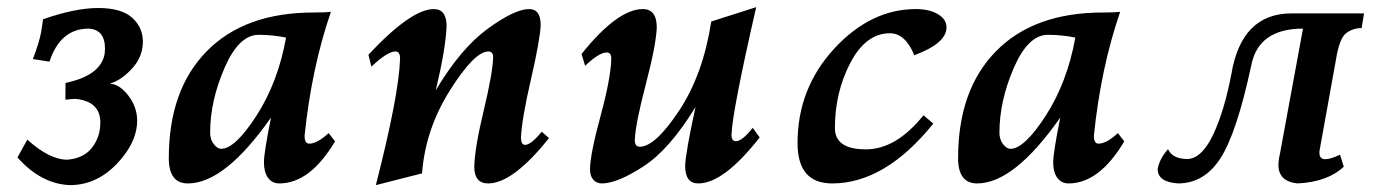

<svg xmlns="http://www.w3.org/2000/svg" viewBox="-20 -508 3895 542"><path d="M177.2 14.6Q95.7 11.2 29.3 -63.5L57.1 -113.8Q118.7 -58.1 168.5 -57.1Q215.8 -60.5 239.5 -90.8Q263.2 -121.1 263.2 -162.1Q263.2 -222.7 191.4 -229L164.6 -226.6L165 -273.9Q264.6 -294.9 275.4 -356L276.4 -370.6Q276.4 -424.8 230 -427.2Q150.4 -427.2 119.6 -334L72.8 -341.3Q91.3 -389.6 96.2 -418L101.6 -453.6Q191.9 -485.4 257.3 -485.4Q322.8 -485.4 353 -458Q383.3 -430.7 383.3 -390.6Q383.3 -347.7 352.8 -314.5Q322.3 -281.2 290 -272Q318.4 -270 342.8 -237.5Q367.2 -205.1 367.2 -167.5Q367.2 -114.3 324.7 -62.5Q262.2 14.6 177.2 14.6Z M604.5 -87.9Q643.6 -87.9 704.1 -181.6Q764.6 -275.4 787.6 -401.9Q749.5 -409.7 710 -409.7Q654.3 -409.7 613.8 -316.2Q573.2 -222.7 573.2 -133.3Q573.2 -114.3 583.5 -101.1Q593.8 -87.9 604.5 -87.9ZM768.6 9.8Q748 9.8 736.6 -6.1Q725.1 -22 725.1 -49.8Q725.1 -77.1 745.1 -176.3Q614.7 9.8 510.3 9.8Q456.5 9.8 456.5 -61.5Q456.5 -254.4 563.7 -363.5Q670.9 -472.7 865.7 -472.7Q898.4 -472.7 914.1 -474.6Q859.4 -315.4 839.8 -124.5Q839.8 -102.5 853 -102.5Q875.5 -102.5 907.7 -132.3L925.8 -108.9Q855 9.8 768.6 9.8Z M1041 14.6Q1106 -239.3 1109.4 -342.3Q1109.4 -362.8 1096.7 -362.8Q1073.7 -362.8 1028.3 -319.8L1020 -353.5Q1140.6 -482.4 1204.6 -482.4Q1240.7 -482.4 1240.7 -433.6Q1237.8 -368.2 1210 -252.9Q1280.3 -371.1 1356.7 -426.8Q1433.1 -482.4 1473.6 -482.4Q1506.3 -482.4 1506.3 -437.5Q1504.9 -397.5 1478.8 -283.9Q1452.6 -170.4 1450.7 -119.1Q1450.7 -99.1 1462.4 -99.1Q1479 -99.1 1509.3 -136.2L1529.8 -118.2Q1427.7 9.8 1357.9 9.8Q1318.8 9.8 1318.8 -38.1Q1320.3 -91.3 1345.5 -196Q1370.6 -300.8 1372.1 -345.7Q1372.1 -362.8 1358.9 -362.8Q1319.3 -362.8 1250 -252.7Q1180.7 -142.6 1171.4 -18.6Z M1951.2 9.8Q1914.1 9.8 1914.1 -40Q1915.5 -78.1 1943.4 -206.1Q1870.1 -85.9 1796.1 -38.1Q1722.2 9.8 1679.2 9.8Q1664.1 9.8 1654.8 -0.7Q1645.5 -11.2 1645.5 -30.8Q1646.5 -74.7 1675.3 -180.7Q1704.1 -286.6 1705.6 -342.3Q1705.6 -359.9 1692.9 -359.9Q1671.4 -359.9 1631.8 -322.3L1621.6 -355.5Q1723.1 -482.4 1794.9 -482.4Q1834 -482.4 1834 -430.2Q1832 -380.4 1802.7 -268.6Q1773.4 -156.7 1772 -112.3Q1772 -93.8 1786.1 -93.8Q1829.6 -93.8 1897.2 -195.8Q1964.8 -297.9 1987.8 -447.3L2114.7 -487.8Q2047.4 -194.3 2044.9 -127.4Q2044.9 -109.4 2057.6 -109.4Q2074.7 -109.4 2105 -147L2124.5 -120.1Q2022.9 9.8 1951.2 9.8Z M2329.1 9.8Q2231.4 9.8 2231.4 -104Q2231.4 -258.3 2334.7 -370.4Q2438 -482.4 2565.4 -482.4Q2603.5 -482.4 2627.7 -468Q2651.9 -453.6 2651.9 -430.7Q2651.9 -385.7 2561 -352.1Q2535.6 -414.1 2492.2 -414.1Q2424.3 -414.1 2380.6 -330.8Q2336.9 -247.6 2336.9 -146.5Q2336.9 -86.4 2424.3 -86.4Q2509.8 -86.4 2586.9 -182.6L2614.7 -159.2Q2478.5 9.8 2329.1 9.8Z M2832.5 -87.9Q2871.6 -87.9 2932.1 -181.6Q2992.7 -275.4 3015.6 -401.9Q2977.5 -409.7 2938 -409.7Q2882.3 -409.7 2841.8 -316.2Q2801.3 -222.7 2801.3 -133.3Q2801.3 -114.3 2811.5 -101.1Q2821.8 -87.9 2832.5 -87.9ZM2996.6 9.8Q2976.1 9.8 2964.6 -6.1Q2953.1 -22 2953.1 -49.8Q2953.1 -77.1 2973.1 -176.3Q2842.8 9.8 2738.3 9.8Q2684.6 9.8 2684.6 -61.5Q2684.6 -254.4 2791.7 -363.5Q2898.9 -472.7 3093.8 -472.7Q3126.5 -472.7 3142.1 -474.6Q3087.4 -315.4 3067.9 -124.5Q3067.9 -102.5 3081.1 -102.5Q3103.5 -102.5 3135.7 -132.3L3153.8 -108.9Q3083 9.8 2996.6 9.8Z M3643.1 9.8Q3588.9 4.4 3588.9 -42.5L3589.4 -51.3Q3590.3 -62 3593.3 -74.7L3658.2 -427.2Q3532.2 -427.2 3512.2 -323.2Q3471.2 -132.3 3425.3 -61.3Q3379.4 9.8 3305.2 9.8Q3248 5.9 3248 -30.8Q3253.4 -60.5 3277.3 -86.9Q3289.6 -59.1 3333 -59.1Q3373 -61.5 3404.5 -127.7Q3436 -193.8 3456.1 -299.3Q3484.9 -470.2 3626 -470.2H3830.6L3823.7 -428.7Q3798.8 -428.7 3779.8 -414.1Q3760.7 -399.4 3751 -337.9L3704.6 -80.6V-76.7Q3704.6 -58.6 3721.2 -58.6Q3735.8 -58.6 3762.7 -71.3L3773.4 -37.6Q3728.5 5.4 3643.1 9.8Z"/></svg>

Font: Kelvinch
Style: Bold Italic
Weight: 700
Italic angle: -10°
Designer: Paul James Miller
Foundry: High-Logic / Made with FontCreator
Version: Version 3.30 September 23, 2016